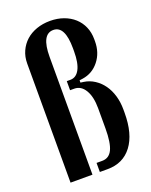

<svg xmlns="http://www.w3.org/2000/svg" viewBox="-135 -783 675 856"><g transform="rotate(-20 203.0 -354.5)"><path d="M153 0H49V-565Q49 -597 61 -623.5Q73 -650 94 -669Q115 -688 144.5 -698.5Q174 -709 209 -709Q244 -709 273 -698.5Q302 -688 323 -669Q344 -650 355.5 -623.5Q367 -597 367 -565V-555Q367 -501 336.5 -462.5Q306 -424 258 -417L243 -415V-404L258 -402Q285 -398 308 -383Q331 -368 347.5 -345Q364 -322 373 -291.5Q382 -261 382 -226V-210Q382 -110 340.5 -55Q299 0 225 0H188V-43H215Q248 -43 263 -74.5Q278 -106 278 -174V-270Q278 -324 259 -356Q240 -388 208 -388H188V-431H205Q233 -431 248.5 -460Q264 -489 264 -545V-559Q264 -666 209 -666Q153 -666 153 -559Z"/></g></svg>

Font: Moniqa Paragraph
Style: Bold
Weight: 700
Designer: Rajesh Rajput
Foundry: Rajesh Rajput
Version: Version 1.000